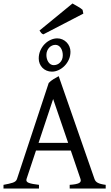

<svg xmlns="http://www.w3.org/2000/svg" viewBox="-20 -1079 635 1099"><path d="M370.1 -261.2 284.2 -512.2 200.7 -261.2ZM186 -217.3 131.8 -54.2Q127 -39.1 145 -32.2Q163.1 -25.4 203.1 -21V0H0V-21Q33.2 -26.9 52.7 -33.2Q72.3 -39.6 77.1 -54.2L258.8 -604Q270 -616.2 286.6 -626.2Q303.2 -636.2 315.9 -643.1L521 -54.2Q523.4 -47.4 527.8 -42Q532.2 -36.6 539.6 -32.7Q546.9 -28.8 558.1 -25.9Q569.3 -22.9 585 -21V0H378.9V-21Q417 -23.4 431.6 -30.8Q446.3 -38.1 440.9 -54.2L385.3 -217.3ZM339.4 -763.2Q339.4 -774.9 336.4 -785.6Q333.5 -796.4 328.1 -804.4Q322.8 -812.5 314.9 -817.4Q307.1 -822.3 297.4 -822.3Q287.1 -822.3 277.8 -818.1Q268.6 -814 261.5 -806.4Q254.4 -798.8 250 -788.1Q245.6 -777.3 245.6 -764.2Q245.6 -752.9 248.5 -742.4Q251.5 -731.9 256.8 -723.9Q262.2 -715.8 270 -710.9Q277.8 -706.1 287.6 -706.1Q297.4 -706.1 306.6 -709.7Q315.9 -713.4 323.2 -720.7Q330.6 -728 335 -738.5Q339.4 -749 339.4 -763.2ZM383.3 -783.2Q383.3 -758.3 373.8 -737.5Q364.3 -716.8 348.9 -701.4Q333.5 -686 314.7 -677.5Q295.9 -668.9 277.3 -668.9Q260.7 -668.9 246.8 -674.8Q232.9 -680.7 222.9 -690.9Q212.9 -701.2 207.3 -714.8Q201.7 -728.5 201.7 -744.1Q201.7 -769 211.2 -790.3Q220.7 -811.5 235.8 -826.9Q251 -842.3 269.8 -850.8Q288.6 -859.4 307.6 -859.4Q323.2 -859.4 337.2 -853.3Q351.1 -847.2 361.3 -836.7Q371.6 -826.2 377.4 -812.3Q383.3 -798.3 383.3 -783.2ZM228 -882.3Q219.7 -885.7 216.1 -890.4Q212.4 -895 206.1 -904.3L395 -1059.1Q399.9 -1056.2 408.2 -1051.5Q416.5 -1046.9 425.3 -1041.7Q434.1 -1036.6 441.4 -1031.7Q448.7 -1026.9 452.6 -1022.9L457 -1001Z"/></svg>

Font: Gentium Plus Phon
Style: Regular
Weight: 400
Designer: J. Victor Gaultney, Annie Olsen, Iska Routamaa, Becca Hirsbrunner
Foundry: SIL International
Version: Version 5.000